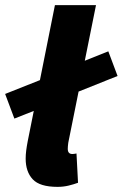

<svg xmlns="http://www.w3.org/2000/svg" viewBox="-26 -716 478 748"><path d="M30 -254 -6 -350 140 -408 296 -476 396 -516 432 -420 272 -356 116 -288ZM198 12Q129 12 101.5 -17.5Q74 -47 74 -98Q74 -113 76 -129Q78 -145 82 -166L188 -696H348L240 -160Q239 -151 238.5 -146.5Q238 -142 238 -136Q238 -116 256 -116Q259 -116 262.5 -116.5Q266 -117 272 -118L278 -4Q262 2 241.5 7Q221 12 198 12Z"/></svg>

Font: Source Sans 3 Black
Style: Italic
Weight: 900
Italic angle: -11°
Designer: Paul D. Hunt
Foundry: Adobe
Version: Version 3.052;hotconv 1.1.0;makeotfexe 2.6.0